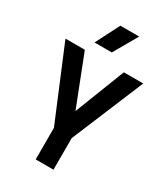

<svg xmlns="http://www.w3.org/2000/svg" viewBox="-244 -1143 1099 1253"><g transform="rotate(30 305.0 -516.0)"><path d="M422 -853ZM319 -853H189L280 -1032H422ZM372 0H238V-238L12 -780H158L305 -403L452 -780H598L372 -238Z"/></g></svg>

Font: Tanohe Sans SemiBold
Style: Regular
Weight: 600
Designer: Village Type and Design LLC & Cristiano Sobral
Foundry: Cooper Hewitt Smithsonian Design Museum
Version: Version 1.00;September 29, 2021;FontCreator 13.0.0.2655 64-b